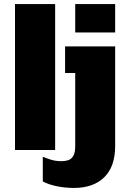

<svg xmlns="http://www.w3.org/2000/svg" viewBox="-20 -740 640 947"><path d="M345 187Q301 187 260 178.5Q219 170 191 155V33Q202 38 227.5 46.5Q253 55 283 55Q302 55 317 50Q332 45 341.5 29Q351 13 351 -20V-380H301V-511H548V-20Q548 82 494 134.5Q440 187 345 187ZM54 0V-720H252V0ZM351 -580V-720H548V-580Z"/></svg>

Font: Chivo Mono Black
Style: Regular
Weight: 900
Designer: Hector Gatti
Foundry: Omnibus-Type
Version: Version 1.008